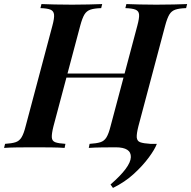

<svg xmlns="http://www.w3.org/2000/svg" viewBox="-59 -728 941 945"><path d="M485 180Q583 95 585 46Q587 -3 510 -3L621 -106Q612 -70 614 -51.5Q616 -33 632.5 -26.5Q649 -20 682 -20H713Q703 7 673.5 47Q644 87 600 127.5Q556 168 497 197ZM229 -346 236 -366H589L581 -346ZM617 -602Q627 -639 625.5 -656.5Q624 -674 608 -680.5Q592 -687 558 -688L563 -708Q589 -707 629 -706Q669 -705 710 -705Q756 -705 796.5 -706Q837 -707 862 -708L857 -688Q823 -687 804 -680.5Q785 -674 774.5 -656.5Q764 -639 754 -602L622 -106Q613 -70 614 -52Q615 -34 631 -28Q647 -22 681 -20L677 0Q653 -2 612.5 -2.5Q572 -3 526 -3Q485 -3 445 -2.5Q405 -2 378 0L382 -20Q416 -22 435 -28Q454 -34 465 -52Q476 -70 485 -106ZM204 -106Q195 -70 196 -52Q197 -34 213 -28Q229 -22 263 -20L259 0Q233 -2 193 -2.5Q153 -3 112 -3Q66 -3 26.5 -2.5Q-13 -2 -39 0L-34 -20Q-1 -22 17.5 -28Q36 -34 47 -52Q58 -70 67 -106L199 -602Q209 -639 207 -656.5Q205 -674 189.5 -680.5Q174 -687 140 -688L145 -708Q169 -707 209.5 -706Q250 -705 296 -705Q337 -705 376.5 -706Q416 -707 444 -708L439 -688Q405 -687 386 -680.5Q367 -674 356.5 -656.5Q346 -639 336 -602Z"/></svg>

Font: Playfair Display SemiBold
Style: Italic
Weight: 600
Italic angle: -14°
Designer: Claus Eggers Sørensen
Foundry: Claus Eggers Sørensen
Version: Version 1.203